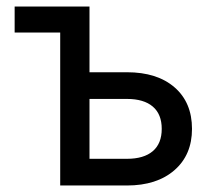

<svg xmlns="http://www.w3.org/2000/svg" viewBox="-20 -570 640 590"><path d="M165 0V-470H25V-550H255V-348H370Q463 -348 516.5 -301.5Q570 -255 570 -174Q570 -94 516 -47Q462 0 370 0ZM255 -82H370Q422 -82 449.5 -105.5Q477 -129 477 -174Q477 -219 449.5 -242.5Q422 -266 370 -266H255Z"/></svg>

Font: JetBrainsMonoNL NF
Style: Regular
Weight: 400
Designer: Philipp Nurullin, Konstantin Bulenkov
Foundry: JetBrains
Version: Version 2.304; ttfautohint (v1.8.4.7-5d5b);Nerd Fonts 3.2.1